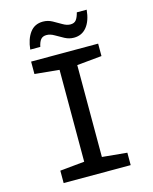

<svg xmlns="http://www.w3.org/2000/svg" viewBox="-133 -1004 866 1090"><g transform="rotate(-15 300.0 -458.5)"><path d="M103 0V-73L247 -87V-627L103 -641V-714H497V-641L351 -627V-87L497 -73V0ZM116 -781Q122 -842 149.5 -879Q177 -916 226 -916Q255 -916 280.5 -902Q306 -888 329.5 -874Q353 -860 374 -860Q397 -860 408 -874.5Q419 -889 426 -917H484Q478 -853 449.5 -817.5Q421 -782 374 -782Q346 -782 320.5 -795.5Q295 -809 271.5 -823Q248 -837 226 -837Q204 -837 192.5 -823.5Q181 -810 175 -781Z"/></g></svg>

Font: Noto Sans Mono Medium
Style: Regular
Weight: 500
Designer: Monotype Design Team
Foundry: Monotype Imaging Inc.
Version: Version 2.014